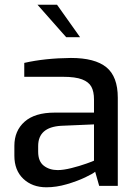

<svg xmlns="http://www.w3.org/2000/svg" viewBox="-20 -789 586 815"><path d="M41 -128V-170Q41 -234 84.5 -272.5Q128 -311 212 -311H379V-367Q379 -400 368 -420.5Q357 -441 328.5 -452Q300 -463 247 -463H83V-522Q171 -542 281 -543Q383 -543 431.5 -503.5Q480 -464 480 -374V0H401L384 -60Q375 -52 341.5 -36Q308 -20 263.5 -7Q219 6 177 6Q117 6 79 -30Q41 -66 41 -128ZM379 -107V-261L239 -255Q142 -249 142 -169V-145Q142 -104 166 -85.5Q190 -67 225 -67Q249 -67 283 -75.5Q317 -84 346.5 -94.5Q376 -105 379 -107ZM139 -769H222L320 -631H261Z"/></svg>

Font: Exo Medium
Style: Regular
Weight: 500
Designer: Natanael Gama
Foundry: Natanael Gama
Version: Version 1.500; ttfautohint (v1.6)